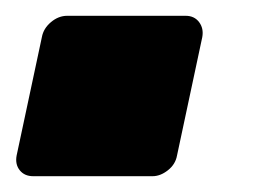

<svg xmlns="http://www.w3.org/2000/svg" viewBox="-30 -223 346 243"><path d="M12 0Q1 0 -5 -7.5Q-11 -15 -9 -26L23 -176Q25 -187 34.5 -195Q44 -203 55 -203H205Q216 -203 222 -195Q228 -187 226 -176L194 -26Q192 -15 182.5 -7.5Q173 0 163 0Z"/></svg>

Font: Rubik Light ExtraBold
Style: Italic
Weight: 800
Italic angle: -12°
Version: Version 2.104